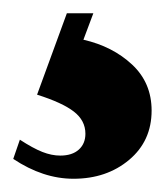

<svg xmlns="http://www.w3.org/2000/svg" viewBox="-20 -20 249 290"><path d="M10 191Q30 204 44 209.5Q58 215 71 215Q89 215 99 206Q109 197 109 182Q109 162 91.5 148.5Q74 135 36 123L81 0H121L106 40Q150 50 179.5 77.5Q209 105 209 147Q209 193 175 221.5Q141 250 91 250Q45 250 0 220Z"/></svg>

Font: Brygada 1918
Style: Bold
Weight: 700
Designer: Mateusz Machalski | Borys Kosmynka | Przemek Hoffer
Foundry: NIEPODLEGLA 2018
Version: Version 3.006